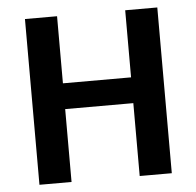

<svg xmlns="http://www.w3.org/2000/svg" viewBox="-48 -679 744 727"><g transform="rotate(-5 324.0 -315.0)"><path d="M73 0V-630H195V-375H454V-630H576V0H454V-277H195V0Z"/></g></svg>

Font: Mukta Mahee SemiBold
Style: Regular
Weight: 600
Designer: Shuchita Grover, Noopur Datye, Girish Dalvi, Yashodeep Gholap
Foundry: Ek Type
Version: Version 2.538;PS 1.000;hotconv 16.6.51;makeotf.lib2.5.65220;